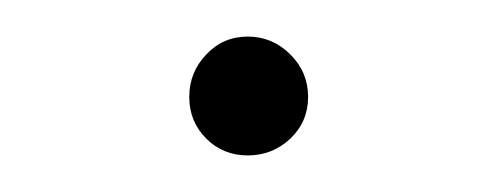

<svg xmlns="http://www.w3.org/2000/svg" viewBox="-20 -77 272 105"><path d="M83.5 -24Q83.5 -37.5 92.8 -47.2Q102 -57 115.5 -57Q129 -57 138.8 -47.2Q148.5 -37.5 148.5 -24Q148.5 -10.5 138.8 -1.2Q129 8 115.5 8Q102 8 92.8 -1.2Q83.5 -10.5 83.5 -24Z"/></svg>

Font: Lato 2
Style: Regular
Weight: 100
Designer: Lukasz Dziedzic with Adam Twardoch and Botio Nikoltchev
Foundry: tyPoland Lukasz Dziedzic
Version: Version 2.015; 2015-08-06; http://www.latofonts.com/